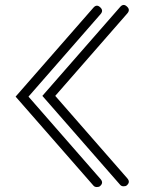

<svg xmlns="http://www.w3.org/2000/svg" viewBox="-20 -753 584 775"><path d="M465 -7 151 -366 465 -725Q478 -740 492 -727Q507 -714 494 -699L203 -366L494 -33Q507 -18 492 -5Q488 -1 479 -1Q470 -1 465 -7ZM357 -4 43 -363 357 -722Q370 -737 384 -724Q399 -711 386 -696L95 -363L386 -30Q399 -15 384 -2Q380 2 371 2Q362 2 357 -4Z"/></svg>

Font: Aaram
Style: Regular
Weight: 400
Designer: Tharique Azeez
Foundry: Tharique Azeez
Version: Version 1.7